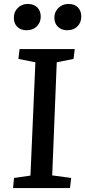

<svg xmlns="http://www.w3.org/2000/svg" viewBox="-20 -951 431 971"><path d="M159 -636 73 -653 79 -703H358L352 -653L267 -636L244 -64L340 -51L334 0H46L51 -51L134 -63ZM50 -862Q50 -891 70 -911Q90 -931 120 -931Q151 -931 168.5 -913.5Q186 -896 186 -867Q186 -837 166 -817.5Q146 -798 115 -798Q85 -798 67.5 -815Q50 -832 50 -862ZM255 -862Q255 -891 275.5 -911Q296 -931 326 -931Q357 -931 374 -913.5Q391 -896 391 -867Q391 -837 371.5 -817.5Q352 -798 321 -798Q291 -798 273 -815.5Q255 -833 255 -862Z"/></svg>

Font: Literata 18pt Medium
Style: Italic
Weight: 500
Italic angle: -2°
Designer: Latin by Veronika Burian and Jose Scaglione. Greek by Irene Vlachou. Cyrillic by Vera Evstafieva
Foundry: TypeTogether
Version: Version 3.103;gftools[0.9.29]